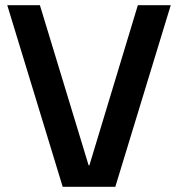

<svg xmlns="http://www.w3.org/2000/svg" viewBox="-20 -720 686 741"><path d="M8 -700H134L322 -82H325L512 -700H639L425 1H222Z"/></svg>

Font: Pathway Extreme 28pt SemiBold
Style: Regular
Weight: 600
Designer: Eduardo Rodriguez Tunni
Foundry: Eduardo Rodriguez Tunni
Version: Version 1.001;gftools[0.9.26]